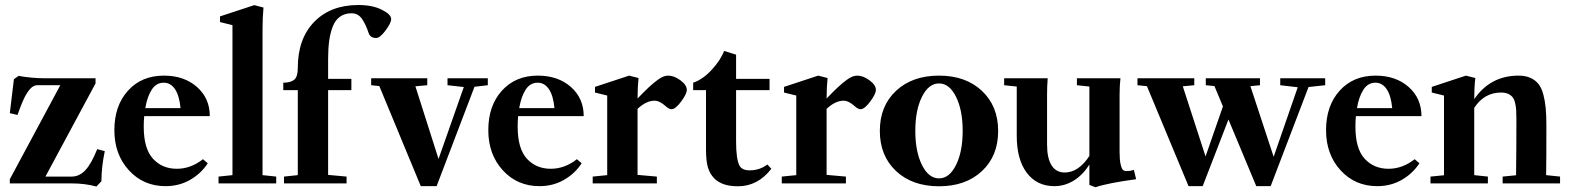

<svg xmlns="http://www.w3.org/2000/svg" viewBox="-20 -747 6390 782"><path d="M372.6 12.7Q326.2 0 272.5 0H20V-17.1L225.6 -399.9H131.3Q110.8 -399.9 91.3 -370.1Q74.7 -346.2 51.3 -278.8L20 -286.1L36.6 -424.3L55.7 -438Q108.9 -428.2 164.6 -428.2H369.1V-407.2L165 -27.8H272Q302.7 -27.8 327.1 -53.2Q351.6 -78.6 376 -139.6L406.7 -131.3Q393.1 -65.9 393.1 -8.8Z M654.3 11.2Q564 11.2 504.9 -53.5Q445.8 -118.2 445.8 -216.8Q445.8 -316.4 501.2 -377.7Q556.6 -439 647.5 -439Q730 -439 782.2 -392.8Q834.5 -346.7 834.5 -273.9H567.4Q565.4 -254.9 565.4 -231.4Q565.4 -141.6 603 -100.6Q640.6 -59.6 700.2 -59.6Q757.3 -59.6 806.6 -98.6L826.2 -82Q798.8 -40 754.2 -14.4Q709.5 11.2 654.3 11.2ZM647 -410.2Q616.2 -410.2 597.9 -381.6Q579.6 -353 571.8 -306.6H715.3Q710.4 -357.9 692.6 -384Q674.8 -410.2 647 -410.2Z M870.1 0V-27.8L926.8 -33.7V-644.5L876 -657.2V-680.2L1015.6 -726.1L1053.2 -716.3Q1049.3 -676.3 1049.3 -629.9V-33.7L1105 -27.8V0Z M1136.7 0V-27.8L1192.9 -33.7V-379.9H1133.8V-410.2Q1164.1 -410.2 1178.5 -422.4Q1192.9 -434.6 1192.9 -470.2Q1192.9 -589.4 1259.8 -658Q1326.7 -726.6 1439.9 -726.6Q1496.6 -726.6 1534.9 -707.5Q1573.2 -688.5 1573.2 -669.4Q1573.2 -653.3 1550.3 -622.8Q1527.3 -592.3 1512.2 -592.3Q1488.3 -592.3 1481.4 -612.3Q1469.7 -648.4 1453.9 -670.7Q1438 -692.9 1412.1 -692.9Q1384.3 -692.9 1365 -679.2Q1345.7 -665.5 1335.4 -639.2Q1325.2 -612.8 1320.8 -581.1Q1316.4 -549.3 1316.4 -507.3V-425.8H1411.1V-379.9H1316.4V-34.7L1391.6 -27.8V0Z M1693.8 11.2 1524.9 -396.5 1491.7 -399.9V-428.2H1720.2V-399.9L1671.9 -395.5L1766.1 -99.6L1869.1 -392.6L1802.7 -399.9V-428.2H1966.8V-399.9L1912.6 -393.6L1758.3 11.2Z M2177.2 11.2Q2086.9 11.2 2027.8 -53.5Q1968.8 -118.2 1968.8 -216.8Q1968.8 -316.4 2024.2 -377.7Q2079.6 -439 2170.4 -439Q2252.9 -439 2305.2 -392.8Q2357.4 -346.7 2357.4 -273.9H2090.3Q2088.4 -254.9 2088.4 -231.4Q2088.4 -141.6 2126 -100.6Q2163.6 -59.6 2223.1 -59.6Q2280.3 -59.6 2329.6 -98.6L2349.1 -82Q2321.8 -40 2277.1 -14.4Q2232.4 11.2 2177.2 11.2ZM2169.9 -410.2Q2139.2 -410.2 2120.8 -381.6Q2102.5 -353 2094.7 -306.6H2238.3Q2233.4 -357.9 2215.6 -384Q2197.8 -410.2 2169.9 -410.2Z M2394 0V-27.8L2453.1 -33.7V-357.9L2403.3 -370.1V-393.1L2542.5 -439L2580.6 -429.2Q2576.7 -389.2 2576.7 -345.7Q2628.4 -400.4 2659.7 -422.4Q2682.1 -439 2701.2 -439Q2725.6 -439 2751.5 -419.9Q2777.3 -400.9 2777.3 -380.9Q2777.3 -364.3 2754.2 -333.3Q2731 -302.2 2715.3 -302.2Q2704.6 -302.2 2691.9 -314Q2666.5 -336.9 2646 -336.9Q2612.3 -336.9 2576.7 -303.7V-34.7L2655.3 -27.8V0Z M2985.8 11.7Q2919.4 11.7 2888.2 -21.5Q2871.1 -39.1 2863.3 -64.9Q2855.5 -90.8 2855.5 -137.7V-379.9H2803.2V-410.2Q2841.8 -422.9 2878.4 -462.4Q2915 -502 2929.2 -539.6L2978 -524.4V-425.8H3114.3V-379.9H2978V-171.4Q2978 -99.1 2991.7 -72.8Q3002 -53.2 3033.2 -53.2Q3074.2 -53.2 3105.5 -77.1L3121.6 -59.6Q3066.4 11.7 2985.8 11.7Z M3164.1 0V-27.8L3223.1 -33.7V-357.9L3173.3 -370.1V-393.1L3312.5 -439L3350.6 -429.2Q3346.7 -389.2 3346.7 -345.7Q3398.4 -400.4 3429.7 -422.4Q3452.1 -439 3471.2 -439Q3495.6 -439 3521.5 -419.9Q3547.4 -400.9 3547.4 -380.9Q3547.4 -364.3 3524.2 -333.3Q3501 -302.2 3485.4 -302.2Q3474.6 -302.2 3461.9 -314Q3436.5 -336.9 3416 -336.9Q3382.3 -336.9 3346.7 -303.7V-34.7L3425.3 -27.8V0Z M3804.7 11.7Q3695.8 11.7 3629.6 -50.3Q3563.5 -112.3 3563.5 -213.9Q3563.5 -315.4 3629.6 -377.2Q3695.8 -439 3804.7 -439Q3913.1 -439 3979.2 -377Q4045.4 -314.9 4045.4 -213.4Q4045.4 -111.8 3979.2 -50Q3913.1 11.7 3804.7 11.7ZM3804.7 -20.5Q3846.7 -20.5 3873.8 -75Q3900.9 -129.4 3900.9 -213.9Q3900.9 -298.3 3873.8 -352.8Q3846.7 -407.2 3804.7 -407.2Q3762.2 -407.2 3735.1 -352.8Q3708 -298.3 3708 -213.9Q3708 -129.4 3735.1 -75Q3762.2 -20.5 3804.7 -20.5Z M4274.4 11.2Q4203.1 11.2 4162.1 -43Q4121.1 -97.2 4121.1 -194.3V-394.5L4069.8 -399.9V-428.2H4247.1Q4244.6 -394 4244.6 -363.3V-158.2Q4244.6 -102.1 4263.2 -73.2Q4281.7 -44.4 4316.4 -44.4Q4372.6 -44.4 4417 -111.8V-394.5L4366.2 -399.9V-428.2H4543.5Q4540 -396.5 4540 -363.3V-127.4Q4540 -95.7 4544.2 -77.9Q4548.3 -60.1 4553.7 -55.2Q4559.1 -50.3 4566.9 -50.3Q4585 -50.3 4598.1 -55.2L4607.4 -17.1Q4492.2 -1.5 4441.9 15.6L4417 6.3V-76.7Q4390.1 -34.2 4353.3 -11.5Q4316.4 11.2 4274.4 11.2Z M4820.8 11.2 4651.4 -396 4612.8 -399.9V-428.2H4844.2V-399.9L4797.4 -395.5L4890.1 -109.9L4960.9 -313.5L4926.3 -396.5L4891.1 -399.9V-428.2H5111.8V-399.9L5072.8 -396L5167.5 -108.4L5265.6 -391.6L5194.3 -399.9V-428.2H5377.4V-399.9L5309.6 -392.6L5155.3 11.2H5096.7L4983.4 -260.3L4878.4 11.2Z M5589.4 11.2Q5499 11.2 5439.9 -53.5Q5380.9 -118.2 5380.9 -216.8Q5380.9 -316.4 5436.3 -377.7Q5491.7 -439 5582.5 -439Q5665 -439 5717.3 -392.8Q5769.5 -346.7 5769.5 -273.9H5502.4Q5500.5 -254.9 5500.5 -231.4Q5500.5 -141.6 5538.1 -100.6Q5575.7 -59.6 5635.3 -59.6Q5692.4 -59.6 5741.7 -98.6L5761.2 -82Q5733.9 -40 5689.2 -14.4Q5644.5 11.2 5589.4 11.2ZM5582 -410.2Q5551.3 -410.2 5533 -381.6Q5514.6 -353 5506.8 -306.6H5650.4Q5645.5 -357.9 5627.7 -384Q5609.9 -410.2 5582 -410.2Z M5806.2 0V-27.8L5861.3 -33.2V-357.9L5811.5 -370.1V-393.1L5950.7 -439L5988.8 -429.2Q5984.4 -390.6 5984.4 -343.3Q6050.3 -439 6165 -439Q6193.4 -439 6213.6 -429.7Q6233.9 -420.4 6246.3 -404.5Q6258.8 -388.7 6265.9 -362.1Q6272.9 -335.4 6275.6 -306.2Q6278.3 -276.9 6278.3 -235.8Q6278.3 -99.1 6277.3 -33.7L6334 -27.8V0H6100.1V-27.8L6154.8 -33.2Q6156.2 -143.6 6156.2 -261.2Q6156.2 -284.2 6155.3 -299.1Q6154.3 -314 6150.6 -328.9Q6147 -343.8 6140.1 -351.8Q6133.3 -359.9 6121.8 -365Q6110.4 -370.1 6093.8 -370.1Q6024.9 -370.1 5984.4 -307.6V-33.7L6040 -27.8V0Z"/></svg>

Font: Elstob 14pt
Style: Bold
Weight: 700
Designer: Peter S. Baker
Version: Version 1.015